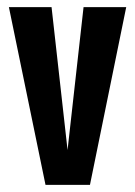

<svg xmlns="http://www.w3.org/2000/svg" viewBox="-20 -520 380 540"><path d="M215 -500H335L233 0H108L5 -500H125L170 -98Z"/></svg>

Font: Gully ECD Medium
Style: Regular
Weight: 500
Width: 2
Designer: jaikishan Patel
Foundry: MagicType
Version: Version 1.000;Glyphs 3.2 (3242)